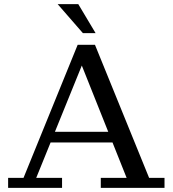

<svg xmlns="http://www.w3.org/2000/svg" viewBox="-20 -902 829 922"><path d="M19 0V-48H93L353 -687H436L696 -48H770V0H464V-48H588L357 -627H389L154 -48H278V0ZM205 -218V-269H541V-218ZM378 -743 257 -882H356L439 -743Z"/></svg>

Font: Montagu Slab
Style: Regular
Weight: 400
Version: Version 1.000